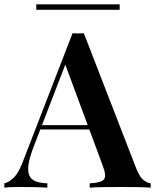

<svg xmlns="http://www.w3.org/2000/svg" viewBox="-33 -864 714 884"><path d="M353 -711 596 -84Q611 -48 628.5 -34.5Q646 -21 661 -20V0Q635 -2 598.5 -2.5Q562 -3 524 -3Q480 -3 442 -2.5Q404 -2 380 0V-20Q431 -22 445 -37.5Q459 -53 439 -104L263 -579L281 -601L121 -186Q102 -136 98 -104Q94 -72 103 -54Q112 -36 133 -28.5Q154 -21 185 -20V0Q153 -2 123 -2.5Q93 -3 63 -3Q41 -3 21.5 -2.5Q2 -2 -13 0V-20Q9 -25 30.5 -46Q52 -67 72 -119L301 -711Q313 -710 327 -710Q341 -710 353 -711ZM440 -288V-268H142L152 -288ZM518 -844V-819H134V-844Z"/></svg>

Font: Playfair Display SemiBold
Style: Regular
Weight: 600
Designer: Claus Eggers Sørensen
Foundry: Claus Eggers Sørensen
Version: Version 1.203